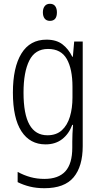

<svg xmlns="http://www.w3.org/2000/svg" viewBox="-20 -751 529 1012"><path d="M225 -542Q277 -542 309 -517.5Q341 -493 361 -452H364L371 -532H416V19Q416 126 368 183.5Q320 241 214 241Q172 241 137.5 232.5Q103 224 73 209V155Q106 173 140.5 182.5Q175 192 214 192Q288 192 324.5 152Q361 112 361 27V-4Q361 -24 362 -46Q363 -68 365 -93H361Q343 -45 307.5 -17.5Q272 10 220 10Q138 10 93 -59Q48 -128 48 -263Q48 -396 93 -469Q138 -542 225 -542ZM233 -493Q165 -493 134.5 -432Q104 -371 104 -263Q104 -149 135.5 -93.5Q167 -38 230 -38Q277 -38 306 -64.5Q335 -91 348.5 -136Q362 -181 362 -237V-294Q362 -387 332 -440Q302 -493 233 -493ZM243 -731Q262 -731 271 -718.5Q280 -706 280 -686Q280 -641 243 -641Q225 -641 215.5 -653Q206 -665 206 -686Q206 -706 215.5 -718.5Q225 -731 243 -731Z"/></svg>

Font: Noto Sans Lao Looped Condensed Light
Style: Regular
Weight: 300
Width: 3
Designer: Mark Frömberg, Ben Mitchell
Foundry: The Fontpad Ltd
Version: Version 1.002; ttfautohint (v1.8.4.7-5d5b)